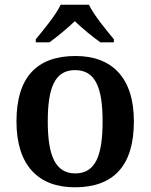

<svg xmlns="http://www.w3.org/2000/svg" viewBox="-20 -786 640 816"><path d="M132 -619V-606H190C221 -628 268 -667 298 -696C328 -667 375 -628 407 -606H464V-619C433 -657 379 -721 358 -766H238C217 -721 163 -657 132 -619ZM298 10C463 10 549 -82 549 -270C549 -457 455 -548 301 -548C136 -548 50 -457 50 -270C50 -82 144 10 298 10ZM300 -49C215 -49 183 -125 183 -270C183 -415 214 -488 299 -488C385 -488 416 -415 416 -270C416 -125 386 -49 300 -49Z"/></svg>

Font: Noto Serif Georgian SemiBold
Style: Regular
Weight: 600
Designer: Monotype Design Team, Akaki Razmadze
Foundry: Google LLC
Version: Version 2.003